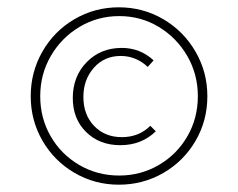

<svg xmlns="http://www.w3.org/2000/svg" viewBox="-20 -494 651 525"><path d="M64 -231Q64 -297 96 -353Q128 -409 183.5 -441.5Q239 -474 305 -474Q371 -474 426.5 -441.5Q482 -409 514.5 -353Q547 -297 547 -231Q547 -164 514.5 -108.5Q482 -53 426.5 -21Q371 11 305 11Q239 11 183.5 -21.5Q128 -54 96 -109.5Q64 -165 64 -231ZM521 -231Q521 -291 492 -341Q463 -391 414 -420.5Q365 -450 306 -450Q247 -450 197.5 -420.5Q148 -391 119 -341Q90 -291 90 -231Q90 -171 118.5 -121.5Q147 -72 196.5 -43Q246 -14 306 -14Q365 -14 414.5 -43Q464 -72 492.5 -121.5Q521 -171 521 -231ZM179 -226Q179 -285 217 -324Q255 -363 313 -363Q363 -363 400 -329L384 -311Q352 -341 310 -341Q265 -341 236.5 -308.5Q208 -276 208 -229Q208 -180 237.5 -149.5Q267 -119 313 -119Q360 -119 391 -150L406 -135Q367 -97 309 -97Q252 -97 215.5 -133Q179 -169 179 -226Z"/></svg>

Font: Ysabeau SC Light
Style: Regular
Weight: 300
Designer: Christian Thalmann (Catharsis Fonts)
Version: Version 0.003